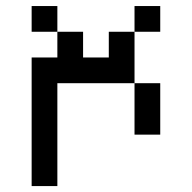

<svg xmlns="http://www.w3.org/2000/svg" viewBox="-20 -628 648 648"><path d="M173.6 -520.8H260.4V-434H347.2V-520.8H434V-347.2H173.6V0H86.8V-434H173.6ZM434 -520.8V-607.6H520.8V-520.8ZM434 -347.2H520.8V-173.6H434ZM173.6 -520.8H86.8V-607.6H173.6Z"/></svg>

Font: 8-bit Operator+ 8
Style: Regular
Weight: 400
Designer: GrandChaos9000
Version: Version 1.3.0 - August 1, 2014